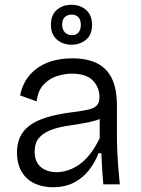

<svg xmlns="http://www.w3.org/2000/svg" viewBox="-20 -771 588 803"><path d="M201 12Q159 12 125 -3.5Q91 -19 71 -52Q51 -85 51 -134Q51 -169 63.5 -197Q76 -225 103 -245.5Q130 -266 175 -280Q220 -294 285 -302Q325 -307 349 -312.5Q373 -318 384.5 -329.5Q396 -341 396 -365Q396 -406 368 -434.5Q340 -463 280 -463Q251 -463 219 -453Q187 -443 163 -418Q139 -393 133 -347L64 -372Q71 -407 88 -435Q105 -463 133 -484Q161 -505 198.5 -516Q236 -527 282 -527Q345 -527 386.5 -506Q428 -485 448.5 -441.5Q469 -398 469 -330V-207Q469 -177 470.5 -140.5Q472 -104 475 -67.5Q478 -31 481 0H412Q409 -34 407 -66Q405 -98 404 -130H392Q378 -93 353 -60.5Q328 -28 290.5 -8Q253 12 201 12ZM217 -51Q239 -51 263 -58.5Q287 -66 311 -82.5Q335 -99 356.5 -126.5Q378 -154 397 -193V-298L425 -293Q409 -276 381.5 -267.5Q354 -259 320 -254Q286 -249 251.5 -243Q217 -237 188.5 -225.5Q160 -214 142.5 -193.5Q125 -173 125 -137Q125 -94 150.5 -72.5Q176 -51 217 -51ZM279 -584Q243 -584 218 -605.5Q193 -627 193 -668Q193 -709 218 -730Q243 -751 278 -751Q316 -751 340.5 -729Q365 -707 365 -667Q365 -626 340 -605Q315 -584 279 -584ZM281 -624Q299 -624 308.5 -635.5Q318 -647 318 -667Q318 -688 308 -699Q298 -710 280 -710Q262 -710 251 -699.5Q240 -689 240 -668Q240 -648 251 -636Q262 -624 281 -624Z"/></svg>

Font: Bricolage Grotesque 96pt ExtraBold Light
Style: Regular
Weight: 300
Version: Version 1.001;gftools[0.9.33.dev8+g029e19f]